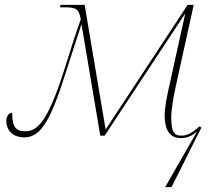

<svg xmlns="http://www.w3.org/2000/svg" viewBox="-20 -556 879 787"><path d="M657 211H683L805 -32L799 -39C770 -14 751 0 723 0C693 0 682 -16 682 -74C682 -106 691 -161 700 -200L774 -536H749L413 -25L327 -536H228L226 -526H250C293 -526 304 -517 311 -477C287 -408 277 -378 252 -297C177 -54 134 -18 82 -18C47 -18 30 -33 30 -94C15 -94 6 -78 6 -59C6 -33 22 7 80 7C150 7 190 -70 251 -263C270 -323 295 -397 314 -457L391 0H409L738 -499H739L673 -200C663 -155 654 -110 655 -79C656 -20 678 10 721 10C749 10 768 0 787 -16Z"/></svg>

Font: Noto Serif Display Thin
Style: Italic
Weight: 100
Italic angle: -12°
Designer: Monotype Design Team
Foundry: Monotype Imaging Inc.
Version: Version 2.009